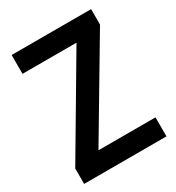

<svg xmlns="http://www.w3.org/2000/svg" viewBox="-172 -887 852 927"><g transform="rotate(-30 254.5 -423.0)"><path d="M484 -66V-172H166L476 -694V-780H33V-675H334L25 -152V-66Z"/></g></svg>

Font: Noto Sans Malayalam UI SemiCondensed SemiBold
Style: Regular
Weight: 600
Width: 4
Designer: Jelle Bosma - Monotype Design Team
Foundry: Monotype Imaging Inc.
Version: Version 2.104